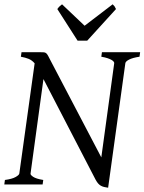

<svg xmlns="http://www.w3.org/2000/svg" viewBox="-20 -858 672 893"><path d="M628.9 -594.2Q596.7 -589.4 580.3 -580.8Q564 -572.3 563 -564L482.9 15.1Q472.7 13.7 464.4 11.7Q456.1 9.8 449.2 5.9Q442.4 2 436.5 -4.6Q430.7 -11.2 424.8 -22L182.1 -490.2L122.1 -50.8Q120.6 -44.9 134.3 -35.6Q147.9 -26.4 181.2 -21L178.2 0H0L2.9 -21Q36.1 -25.4 52.5 -34.7Q68.8 -43.9 69.8 -50.8L141.1 -563.5Q128.4 -578.1 113.3 -584.2Q98.1 -590.3 77.1 -594.2L80.1 -615.2H167Q177.7 -615.2 183.8 -614.7Q189.9 -614.3 194.6 -610.6Q199.2 -606.9 203.4 -599.1Q207.5 -591.3 214.8 -577.1L451.2 -126L511.2 -564Q511.7 -566.9 508.8 -571Q505.9 -575.2 498.8 -579.3Q491.7 -583.5 480 -587.4Q468.3 -591.3 451.2 -594.2L454.1 -615.2H631.8ZM385.7 -668.9H340.8L246.6 -815.9Q253.4 -825.2 257.3 -828.6Q261.2 -832 268.6 -837.9L373.5 -738.3L503.9 -837.9Q509.8 -832.5 512.5 -828.9Q515.1 -825.2 519.5 -815.9Z"/></svg>

Font: Gentium Plus Viet
Style: Italic
Weight: 400
Italic angle: -8°
Designer: J. Victor Gaultney, Annie Olsen, Iska Routamaa, Becca Hirsbrunner
Foundry: SIL International
Version: Version 5.000